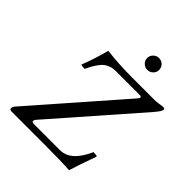

<svg xmlns="http://www.w3.org/2000/svg" viewBox="-227 -984 1133 1133"><g transform="rotate(45 339.5 -417.0)"><path d="M35.2 -12.2Q35.2 -25.4 47.9 -38.1L521 -579.1Q530.8 -588.9 530.8 -596.2Q530.8 -599.1 528.1 -601.6Q525.4 -604 521 -604H314.9Q293.5 -604 275.1 -597.2Q256.8 -590.3 244.4 -581.1Q231.9 -571.8 219 -553.7Q206.1 -535.6 198.2 -521.7Q190.4 -507.8 178.2 -482.9Q156.7 -482.9 147 -487.8Q178.2 -566.4 201.2 -654.8Q201.7 -655.3 202.6 -656Q203.6 -656.7 204.1 -657.2Q300.8 -645 416 -645H598.1Q614.7 -645 636 -648.4Q657.2 -651.9 661.1 -651.9Q672.4 -651.9 675.8 -650.1Q679.2 -648.4 679.2 -644Q679.2 -628.9 646 -590.8L191.9 -71.8Q180.2 -60.1 180.2 -49.8Q180.2 -41 202.1 -41H415Q504.9 -41 563 -172.9Q586.9 -172.9 595.2 -168Q554.7 -56.6 537.1 2L534.2 4.9Q470.2 0 321.8 0H50.8Q35.2 0 35.2 -12.2ZM394 -789.1Q394 -809.6 408.7 -824.2Q423.3 -838.9 443.8 -838.9Q464.8 -838.9 479.5 -824.5Q494.1 -810.1 494.1 -789.1Q494.1 -769 479.5 -754.6Q464.8 -740.2 443.8 -740.2Q423.8 -740.2 408.9 -754.6Q394 -769 394 -789.1Z"/></g></svg>

Font: Common Serif Medium
Style: Italic
Weight: 500
Italic angle: -12°
Designer: Philipp H. Poll, Khaled Hosny
Foundry: Stefan Peev, Context Ltd.
Version: Version 1.026